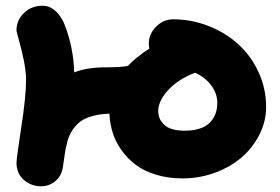

<svg xmlns="http://www.w3.org/2000/svg" viewBox="-20 -715 986 676"><path d="M622.1 -86.9Q571.8 -86.9 529.5 -99.9Q487.3 -112.8 458.3 -134.5Q429.2 -156.2 408.2 -185.5Q387.2 -214.8 377 -247.3Q366.7 -279.8 365.2 -314.9Q277.3 -311.5 245.1 -270Q235.8 -259.8 228.8 -246.8Q221.7 -233.9 217.3 -216.8Q212.9 -199.7 210.7 -189Q208.5 -178.2 205.8 -157.2Q203.1 -136.2 202.1 -130.9Q197.8 -97.2 175.8 -78.1Q153.8 -59.1 125 -59.1Q89.8 -59.1 64 -81.5Q38.1 -104 38.1 -142.1Q38.1 -156.7 54.9 -266.8Q71.8 -377 71.8 -433.1Q71.8 -464.4 63.5 -504.2Q55.2 -543.9 46.6 -573.5Q38.1 -603 38.1 -608.9Q38.1 -644 64.5 -669.4Q90.8 -694.8 129.9 -694.8Q156.7 -694.8 177.5 -674.3Q198.2 -653.8 208 -627Q239.3 -544.9 241.2 -460Q284.2 -478 355 -478Q404.3 -478 430.2 -482.9Q458 -513.2 505.9 -543.9Q503.9 -553.7 503.9 -561Q503.9 -595.7 529.8 -621.3Q555.7 -647 589.8 -647Q653.8 -647 713.4 -623.8Q772.9 -600.6 817.9 -560.3Q862.8 -520 889.9 -461.9Q917 -403.8 917 -337.9Q917 -289.1 894.5 -243.4Q872.1 -197.8 833.5 -163.3Q794.9 -128.9 739.5 -107.9Q684.1 -86.9 622.1 -86.9ZM537.1 -324.2Q537.1 -294.4 559.3 -274.7Q581.5 -254.9 630.9 -254.9Q688.5 -254.9 716.8 -281.5Q745.1 -308.1 745.1 -353Q745.1 -385.3 724.1 -413.8Q703.1 -442.4 667 -459Q606.9 -436 572 -397.7Q537.1 -359.4 537.1 -324.2Z"/></svg>

Font: Shantell Sans Irregular Bouncy
Style: Regular
Weight: 800
Designer: Stephen Nixon, Anya Danilova, Shantell Martin
Foundry: Arrow Type
Version: Version 1.006;[9816181b4]